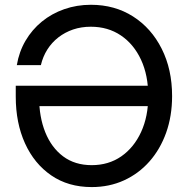

<svg xmlns="http://www.w3.org/2000/svg" viewBox="-20 -759 771 791"><path d="M357.9 11.7Q261.2 11.7 191.2 -36.4Q121.1 -84.5 83 -168.5Q44.9 -252.4 44.9 -360.8V-405.8H620.1V-321.8H111.8L141.1 -358.9Q141.1 -277.3 166.5 -214.1Q191.9 -150.9 240.2 -114.7Q288.6 -78.6 357.9 -78.6Q427.2 -78.6 479.5 -114.7Q531.7 -150.9 561.3 -215.1Q590.8 -279.3 590.8 -363.3Q590.8 -448.7 561 -512.9Q531.2 -577.1 478 -613Q424.8 -648.9 354 -648.9Q314.9 -648.9 281.2 -637.5Q247.6 -626 220.5 -605Q193.4 -584 175 -554.9Q156.7 -525.9 148.4 -490.7H49.3Q58.6 -545.9 85.2 -591.3Q111.8 -636.7 152.3 -669.9Q192.9 -703.1 244.6 -721.2Q296.4 -739.3 354.5 -739.3Q452.6 -739.3 528.1 -691.2Q603.5 -643.1 646.2 -558.1Q689 -473.1 689 -363.3Q689 -281.2 664.6 -212.6Q640.1 -144 595.7 -93.8Q551.3 -43.5 490.7 -15.9Q430.2 11.7 357.9 11.7Z"/></svg>

Font: Inter Cardless Display
Style: Regular
Weight: 400
Designer: Rasmus Andersson
Foundry: rsms
Version: Version 4.001;git-9221beed3